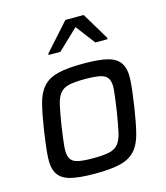

<svg xmlns="http://www.w3.org/2000/svg" viewBox="-112 -829 800 923"><g transform="rotate(-15 288.0 -367.5)"><path d="M45 0ZM247 8Q168 8 124.5 -3.5Q81 -15 63 -44.5Q45 -74 48 -125Q51 -176 63 -255Q75 -334 88 -385Q101 -436 128 -465.5Q155 -495 202 -506.5Q249 -518 328 -518Q408 -518 451 -506.5Q494 -495 512 -465.5Q530 -436 527 -385Q524 -334 512 -255Q500 -176 487 -125Q474 -74 447 -44.5Q420 -15 373.5 -3.5Q327 8 247 8ZM258 -66Q309 -66 338 -72.5Q367 -79 383 -99Q399 -119 407 -156.5Q415 -194 425 -255Q434 -317 438 -354Q442 -391 432 -411Q422 -431 395 -437.5Q368 -444 317 -444Q266 -444 237 -437.5Q208 -431 192 -411Q176 -391 168 -354Q160 -317 150 -255Q141 -194 137.5 -156.5Q134 -119 143.5 -99Q153 -79 180 -72.5Q207 -66 258 -66ZM178 -601 179 -608 300 -743H391L472 -608L471 -601H411L338 -697L237 -601Z"/></g></svg>

Font: Azeri Sans
Style: Italic
Weight: 400
Designer: Hector Gatti & Omnibus-Type (original fonts) / Cristiano Sobral (main changes and remastering)
Foundry: Omnibus-Type
Version: Version 0.07;August 21, 2020;FontCreator 13.0.0.2681 64-bit;